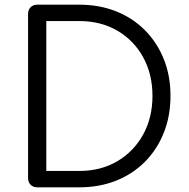

<svg xmlns="http://www.w3.org/2000/svg" viewBox="-20 -801 810 821"><path d="M139 0Q122 0 111 -11Q100 -22 100 -39V-742Q100 -759 111 -770Q122 -781 139 -781H319Q405 -781 476.5 -752.5Q548 -724 600 -671.5Q652 -619 680.5 -548Q709 -477 709 -391Q709 -305 680.5 -233.5Q652 -162 600 -109.5Q548 -57 476.5 -28.5Q405 0 319 0ZM178 -70H319Q411 -70 481.5 -111.5Q552 -153 592 -225.5Q632 -298 632 -391Q632 -484 592 -556.5Q552 -629 481.5 -670Q411 -711 319 -711H178Z"/></svg>

Font: Comfortaa
Style: Regular
Weight: 400
Designer: Johan Aakerlund
Foundry: Johan Aakerlund
Version: Version 3.104; ttfautohint (v1.8.1.43-b0c9)